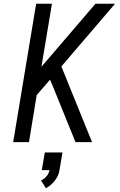

<svg xmlns="http://www.w3.org/2000/svg" viewBox="-20 -755 640 1020"><path d="M50 0 172 -735H256L200 -400L487 -735H591L306 -402L469 0H381L270 -274L246 -332L175 -250L134 0ZM224 245 198 204Q215 196 227.5 181Q240 166 243 149H202L218 55H312L296 149Q294 164 287.5 178Q281 192 271.5 204.5Q262 217 249.5 227.5Q237 238 224 245Z"/></svg>

Font: Iosevka SS04 Extended Oblique
Style: Regular
Weight: 400
Width: 7
Italic angle: -9°
Monospace: yes
Designer: Belleve Invis
Foundry: Belleve Invis
Version: Version 19.0.0; ttfautohint (v1.8.4)